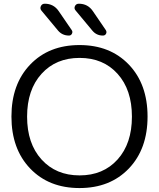

<svg xmlns="http://www.w3.org/2000/svg" viewBox="-20 -999 834 1007"><path d="M341.8 -812.5Q306.6 -812.5 284.2 -838.9L197.3 -943.4Q188.5 -954.1 194.3 -966.8Q200.2 -979.5 214.8 -979.5Q261.7 -979.5 288.1 -940.4L356.4 -840.8Q362.3 -832 357.4 -822.3Q352.5 -812.5 341.8 -812.5ZM519.5 -812.5Q486.3 -812.5 464.8 -837.9L377 -943.4Q367.2 -954.1 373 -966.8Q378.9 -979.5 393.6 -979.5Q441.4 -979.5 467.8 -939.5L535.2 -840.8Q541 -831.1 536.1 -821.8Q531.2 -812.5 519.5 -812.5ZM138.2 -115.2Q40 -217.8 40 -387.7Q40 -557.6 138.2 -660.2Q236.3 -762.7 397 -762.7Q557.6 -762.7 655.8 -660.2Q753.9 -557.6 753.9 -387.7Q753.9 -217.8 655.8 -115.2Q557.6 -12.7 397 -12.7Q236.3 -12.7 138.2 -115.2ZM197.8 -162.6Q273.4 -79.1 397.5 -79.1Q521.5 -79.1 596.7 -162.6Q671.9 -246.1 671.9 -387.2Q671.9 -528.3 596.7 -611.8Q521.5 -695.3 397.5 -695.3Q273.4 -695.3 197.8 -611.8Q122.1 -528.3 122.1 -387.2Q122.1 -246.1 197.8 -162.6Z"/></svg>

Font: Gen Jyuu Gothic P Normal
Style: Regular
Weight: 300
Designer: [Source Han Sans]
Ryoko NISHIZUKA  (kana & ideographs); Paul D. Hunt (Latin, Greek & Cyrillic); Wenlong ZHANG  (bopomofo
Version: Version 1.002.20150607